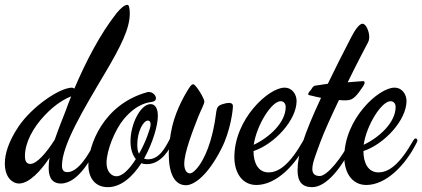

<svg xmlns="http://www.w3.org/2000/svg" viewBox="-58 -749 1744 793"><path d="M473 -726C472 -728 470 -729 467 -729C457 -729 439 -714 423 -694C354 -606 297 -495 249 -383C246 -385 242 -387 240 -387C187 -387 73 -307 19 -227C-24 -163 -38 -112 -38 -74C-38 -12 -3 9 20 9C63 9 111 -44 147 -98C144 -83 143 -68 143 -55C143 -8 164 9 193 9C267 9 325 -102 352 -162C353 -164 354 -167 354 -169C354 -174 350 -177 346 -177C343 -177 340 -175 337 -169C309 -110 265 -38 220 -38C203 -38 198 -49 198 -65C198 -149 283 -291 378 -451C440 -556 478 -631 478 -692C478 -708 476 -721 473 -726ZM213 -291C201 -260 183 -216 168 -172C133 -117 94 -72 67 -72C56 -72 45 -78 45 -104C45 -160 78 -221 126 -272C173 -322 213 -342 236 -351C228 -331 220 -311 213 -291Z M660 -171C661 -173 662 -177 662 -179C662 -183 658 -186 654 -186C650 -186 647 -182 644 -176C623 -136 599 -91 553 -91C547 -91 542 -92 537 -94C573 -158 594 -231 594 -270C594 -299 584 -319 564 -319C523 -319 481 -238 481 -165C481 -132 490 -108 503 -92C476 -49 447 -21 423 -21C401 -21 382 -42 382 -76C382 -128 417 -214 454 -258C510 -324 558 -326 569 -328C580 -330 586 -334 586 -344C586 -354 574 -369 557 -369H553C366 -319 307 -145 307 -68C307 -14 335 24 387 24C443 24 490 -20 526 -75C533 -72 541 -71 549 -71C607 -71 644 -132 660 -171ZM509 -152C509 -206 534 -251 553 -251C560 -251 564 -246 564 -235C564 -226 559 -210 550 -186C540 -160 529 -136 516 -114C511 -123 509 -136 509 -152Z M904 -310C904 -320 898 -324 888 -324C882 -324 876 -323 869 -321C819 -308 849 -299 811 -167C786 -82 746 -33 726 -33C713 -33 703 -47 703 -73C703 -118 737 -206 760 -265C772 -295 786 -319 786 -330C786 -342 751 -401 740 -401C733 -401 728 -393 722 -384C714 -372 671 -303 653 -226C644 -185 639 -147 639 -113C639 -34 662 16 710 16C743 16 800 -23 857 -136C894 -209 904 -294 904 -310Z M1210 -162C1211 -164 1212 -167 1212 -169C1212 -174 1208 -177 1204 -177C1201 -177 1198 -174 1195 -169C1139 -70 1094 -37 1051 -37C1008 -37 989 -77 989 -125C1076 -154 1167 -253 1167 -332C1167 -358 1150 -387 1117 -387C1052 -387 910 -258 910 -100C910 -36 942 15 1001 15C1082 15 1163 -66 1210 -162ZM1101 -331C1115 -331 1122 -320 1122 -307C1122 -243 1054 -181 990 -151C1002 -233 1064 -331 1101 -331Z M1462 -574C1465 -580 1467 -586 1467 -598C1467 -616 1455 -651 1439 -651C1426 -651 1408 -625 1394 -598C1355 -523 1323 -459 1296 -403C1268 -399 1247 -396 1242 -395C1235 -393 1230 -384 1227 -379C1220 -371 1215 -366 1215 -359C1215 -356 1220 -356 1228 -354C1239 -351 1253 -348 1268 -345C1196 -191 1171 -110 1171 -45C1171 0 1189 24 1231 24C1291 24 1357 -59 1404 -162C1405 -164 1406 -167 1406 -169C1406 -174 1402 -177 1398 -177C1394 -177 1392 -175 1389 -169C1355 -98 1293 -22 1263 -22C1240 -22 1232 -34 1232 -51C1232 -77 1247 -112 1265 -162C1280 -203 1310 -269 1342 -336C1359 -334 1374 -334 1384 -336C1407 -339 1426 -370 1442 -393C1444 -396 1448 -403 1448 -408C1448 -411 1446 -414 1443 -414C1433 -414 1407 -411 1378 -409C1417 -489 1453 -557 1462 -574Z M1664 -162C1665 -164 1666 -167 1666 -169C1666 -174 1662 -177 1658 -177C1655 -177 1652 -174 1649 -169C1593 -70 1548 -37 1505 -37C1462 -37 1443 -77 1443 -125C1530 -154 1621 -253 1621 -332C1621 -358 1604 -387 1571 -387C1506 -387 1364 -258 1364 -100C1364 -36 1396 15 1455 15C1536 15 1617 -66 1664 -162ZM1555 -331C1569 -331 1576 -320 1576 -307C1576 -243 1508 -181 1444 -151C1456 -233 1518 -331 1555 -331Z"/></svg>

Font: Mervale Script
Style: Regular
Weight: 400
Designer: Astigmatic (AOETI)
Foundry: Astigmatic (AOETI)
Version: Version 1.000